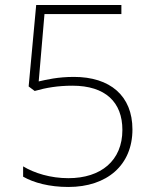

<svg xmlns="http://www.w3.org/2000/svg" viewBox="-20 -734 610 764"><path d="M274 -428C210 -428 165 -417 134 -410L157 -678H463V-714H124L94 -390L118 -372C163 -385 211 -393 268 -393C400 -393 467 -327 467 -217C467 -95 382 -25 252 -25C181 -25 117 -45 72 -72V-31C114 -7 176 10 252 10C406 10 507 -77 507 -219C507 -353 418 -428 274 -428Z"/></svg>

Font: Noto Sans Myanmar ExtraLight
Style: Regular
Weight: 200
Designer: Monotype Design Team
Foundry: Monotype Imaging Inc.
Version: Version 2.107